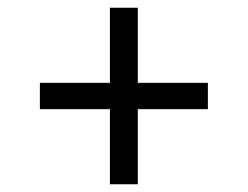

<svg xmlns="http://www.w3.org/2000/svg" viewBox="-20 -578 640 496"><path d="M264 -102V-296H83V-364H264V-558H336V-364H517V-296H336V-102Z"/></svg>

Font: Source Code Pro Medium
Style: Italic
Weight: 500
Italic angle: -11°
Monospace: yes
Designer: Paul D. Hunt, Teo Tuominen
Foundry: Adobe Systems Incorporated
Version: Version 1.050;PS 1.000;hotconv 16.6.51;makeotf.lib2.5.65220